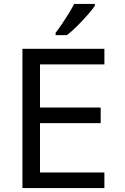

<svg xmlns="http://www.w3.org/2000/svg" viewBox="-20 -964 640 984"><path d="M95 0V-714H515V-634H185V-413H496V-333H185V-80H515V0ZM265 -796Q280 -815 297.5 -841Q315 -867 332 -894.5Q349 -922 360 -944H466V-934Q454 -916 429 -887.5Q404 -859 375.5 -830.5Q347 -802 323 -784H265Z"/></svg>

Font: Noto Sans Mono
Style: Regular
Weight: 400
Designer: Monotype Design Team
Foundry: Monotype Imaging Inc.
Version: Version 2.014